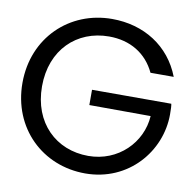

<svg xmlns="http://www.w3.org/2000/svg" viewBox="-83 -834 943 928"><g transform="rotate(10 388.5 -370.0)"><path d="M394 9C606 9 749 -161 749 -343C749 -372 748 -386 746 -395H357V-320L658 -319C650 -188 541 -77 394 -77C236 -77 116 -190 116 -370C116 -550 236 -663 394 -663C498 -663 579 -614 621 -525H735C680 -668 550 -749 394 -749C185 -749 20 -592 20 -370C20 -147 185 9 394 9Z"/></g></svg>

Font: Malmofest
Style: Regular
Weight: 400
Designer: Jonny Pinhorn (Poppins), Kolossal
Version: Version 1.004;Glyphs 3.1.2 (3151)